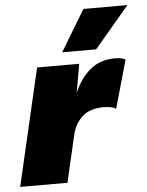

<svg xmlns="http://www.w3.org/2000/svg" viewBox="-63 -774 627 817"><g transform="rotate(-5 251.0 -365.5)"><path d="M-10 0 106 -500H286L264 -376Q289 -437 332 -473.5Q375 -510 440 -510Q456 -510 466.5 -507.5Q477 -505 484 -501L426 -296Q417 -301 404.5 -304Q392 -307 373 -307Q314 -307 282 -277.5Q250 -248 239 -203L192 0ZM324 -731H512L363 -555H218Z"/></g></svg>

Font: Prodigy Sans ExtraBold
Style: Italic
Weight: 800
Italic angle: -13°
Designer: Wei Huang
Foundry: Wei Huang
Version: Version 1.003; ttfautohint (v1.8.3)